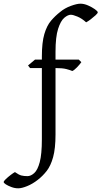

<svg xmlns="http://www.w3.org/2000/svg" viewBox="-142 -777 550 1041"><path d="M325 -656Q302 -677 278 -687Q254 -697 242 -697Q226 -697 206.5 -680.5Q187 -664 173 -620.5Q159 -577 159 -496V-454H285L299 -440Q290 -427 275 -411.5Q260 -396 250 -392Q239 -397 218 -402.5Q197 -408 159 -408V-48Q159 28 146 75Q133 122 111 150Q89 178 63 198Q35 220 5.5 232Q-24 244 -43 244Q-62 244 -80.5 237Q-99 230 -110.5 222.5Q-122 215 -122 210Q-122 205 -110.5 194Q-99 183 -84 171.5Q-69 160 -61 156Q-40 171 -26 174.5Q-12 178 7 178Q25 178 43.5 161.5Q62 145 73.5 102Q85 59 85 -22V-408H21L10 -422L48 -454H85V-470Q85 -547 98.5 -592.5Q112 -638 134.5 -664.5Q157 -691 184 -712Q209 -733 242 -745Q275 -757 294 -757Q314 -757 335.5 -747.5Q357 -738 372.5 -727Q388 -716 388 -710Q388 -705 376 -694Q364 -683 349.5 -672Q335 -661 325 -656Z"/></svg>

Font: ChillKai
Style: Regular
Weight: 400
Designer: ChillType
Foundry: 寒蝉字型
Version: Version 2.000